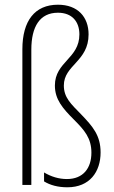

<svg xmlns="http://www.w3.org/2000/svg" viewBox="-20 -785 485 815"><path d="M356 -639C356 -713 310 -765 226 -765C128 -765 75 -697 75 -576V0H113V-574C113 -672 149 -731 226 -731C286 -731 317 -693 317 -639C317 -536 213 -523 213 -422C213 -363 246 -325 294 -277C338 -233 368 -199 368 -137C368 -71 333 -25 264 -25C230 -25 197 -35 167 -53V-15C193 1 226 10 266 10C361 10 407 -56 407 -138C407 -210 374 -248 324 -300C281 -344 251 -371 251 -422C251 -509 356 -524 356 -639Z"/></svg>

Font: Noto Sans Thai Looped Condensed ExtraLight
Style: Regular
Weight: 200
Width: 3
Designer: Sasikarn Vongin, Ben Mitchell
Foundry: The Fontpad Ltd
Version: Version 1.001